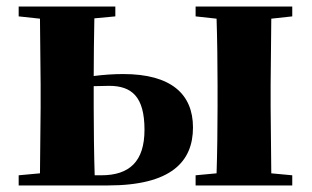

<svg xmlns="http://www.w3.org/2000/svg" viewBox="-20 -566 953 586"><path d="M37 0H309C503 0 569 -73 569 -177C569 -279 502 -340 356 -340C328 -340 297 -338 266 -334C266 -389 267 -460 268 -510L332 -516V-546H37V-516L102 -509L104 -308V-238L102 -37L37 -31ZM266 -303 313 -304C382 -304 421 -271 421 -170C421 -73 375 -31 289 -31H269C267 -89 266 -180 266 -238ZM577 -516 641 -509C643 -451 644 -364 644 -308V-238C644 -182 643 -95 641 -37L577 -31V0H872V-31L808 -37L806 -238V-308L808 -509L872 -516V-546H577Z"/></svg>

Font: Noto Serif CJK HK Black
Style: Regular
Weight: 900
Designer: Ryoko NISHIZUKA 西塚涼子 (kana & ideographs); Frank Grießhammer (Latin, Greek & Cyrillic); Wenlong ZHANG 张文龙 (bopomofo); San
Foundry: Adobe
Version: Version 2.001;hotconv 1.1.0;makeotfexe 2.6.0